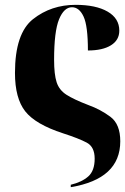

<svg xmlns="http://www.w3.org/2000/svg" viewBox="-20 -570 518 795"><path d="M273 205Q478 171 478 15Q478 -56 437 -86.5Q396 -117 346 -135Q286 -158 255.5 -177.5Q225 -197 214.5 -229.5Q204 -262 204 -322Q204 -440 224.5 -490Q245 -540 278 -540Q308 -540 326 -501.5Q344 -463 344 -361Q405 -361 439.5 -382.5Q474 -404 474 -443Q474 -494 425.5 -522Q377 -550 293 -550Q192 -550 117 -491Q42 -432 42 -268Q42 -163 84.5 -109Q127 -55 241 -18Q306 3 339 20.5Q372 38 372 87Q372 137 345.5 160.5Q319 184 273 195Z"/></svg>

Font: Noto Serif Display SemiCondensed Extra
Style: Regular
Weight: 800
Width: 4
Designer: Monotype Design Team
Foundry: Monotype Imaging Inc.
Version: Version 1.900